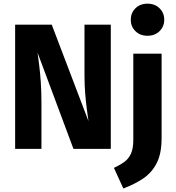

<svg xmlns="http://www.w3.org/2000/svg" viewBox="-20 -831 984 1072"><path d="M451.7 -693.4H598.6V0H390L189.7 -537.1Q193.9 -505.9 199.1 -464.3Q204.3 -422.7 207.9 -370.5Q211.4 -318.4 211.4 -253.7V0H64.5V-693.4H268.8L474 -154.7Q469.9 -183.2 464.7 -222.4Q459.5 -261.6 455.6 -309.6Q451.7 -357.5 451.7 -412.6ZM724.3 -531.4H882.3V-60Q882.3 26.4 854.8 80Q827.3 133.5 779.1 165.8Q730.8 198.2 668.6 221.3L616.1 106.4Q650.5 90.4 674.5 72.7Q698.6 55 711.5 26.3Q724.3 -2.4 724.3 -50.3ZM803.3 -810.5Q844.8 -810.5 870.9 -784.7Q897 -758.9 897 -720.7Q897 -682.9 870.9 -657.1Q844.8 -631.3 803.3 -631.3Q762.2 -631.3 736.2 -657.1Q710.1 -682.9 710.1 -720.7Q710.1 -758.9 736.2 -784.7Q762.2 -810.5 803.3 -810.5Z"/></svg>

Font: Fira Sans Variable
Style: Regular
Weight: 400
Designer: Carrois Corporate & Edenspiekermann AG
Foundry: Carrois Corporate GbR & Edenspiekermann AG
Version: Version 4.202